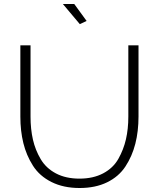

<svg xmlns="http://www.w3.org/2000/svg" viewBox="-20 -937 796 962"><path d="M295 -917H352L414 -832L380 -816ZM379 5Q298 5 238 -25Q178 -55 145 -107Q112 -159 97 -220Q82 -281 82 -353V-710H133V-353Q133 -290 145 -237.5Q157 -185 184 -139.5Q211 -94 260.5 -68Q310 -42 378 -42Q447 -42 497 -68.5Q547 -95 573 -141Q599 -187 611 -239Q623 -291 623 -353V-710H674V-353Q674 -279 658 -216.5Q642 -154 608.5 -103Q575 -52 516.5 -23.5Q458 5 379 5Z"/></svg>

Font: Raleway-v4020 Light
Style: Regular
Weight: 300
Designer: Matt McInerney, Pablo Impallari, Rodrigo Fuenzalida
Foundry: Matt McInerney, Pablo Impallari, Rodrigo Fuenzalida
Version: Version 4.020;PS 004.020;hotconv 1.0.88;makeotf.lib2.5.64775